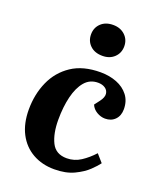

<svg xmlns="http://www.w3.org/2000/svg" viewBox="-145 -866 814 972"><g transform="rotate(20 262.0 -380.5)"><path d="M318 -528Q366 -528 405.5 -512.5Q445 -497 468.5 -466.5Q492 -436 492 -392Q492 -357 471.5 -336Q451 -315 418 -315Q395 -315 373 -328Q351 -341 342 -363L364 -392Q382 -416 380 -434.5Q378 -453 362.5 -463.5Q347 -474 324 -474Q280 -474 252.5 -441.5Q225 -409 211.5 -353.5Q198 -298 198 -229Q198 -155 221.5 -107.5Q245 -60 304 -60Q345 -60 379.5 -82.5Q414 -105 444 -138L480 -97Q468 -80 441 -54Q414 -28 370 -7Q326 14 264 14Q198 14 147 -15Q96 -44 68 -98Q40 -152 40 -227Q40 -309 70.5 -377.5Q101 -446 162.5 -487Q224 -528 318 -528ZM206 -692Q206 -728 230.5 -751.5Q255 -775 296 -775Q335 -775 360 -751.5Q385 -728 385 -692Q385 -656 360.5 -632.5Q336 -609 297 -609Q255 -609 230.5 -632.5Q206 -656 206 -692Z"/></g></svg>

Font: Literata 36pt
Style: Bold Italic
Weight: 700
Italic angle: -2°
Designer: Latin by Veronika Burian and Jose Scaglione. Greek by Irene Vlachou. Cyrillic by Vera Evstafieva
Foundry: TypeTogether
Version: Version 3.002